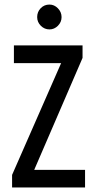

<svg xmlns="http://www.w3.org/2000/svg" viewBox="-20 -822 415 842"><path d="M33 0V-55L248 -545H41V-623H342V-568L130 -77H353V0ZM197 -693Q175 -693 159 -709Q143 -725 143 -747Q143 -770 158.5 -786Q174 -802 197 -802Q218 -802 234 -785.5Q250 -769 250 -747Q250 -725 234 -709Q218 -693 197 -693Z"/></svg>

Font: Inconsolata Condensed SemiBold
Style: Regular
Weight: 600
Width: 3
Monospace: yes
Designer: Raph Levien, Cyreal, Brenton Simpson
Foundry: Raph Levien, Cyreal, Google
Version: Version 3.100; ttfautohint (v1.8.4.7-5d5b)